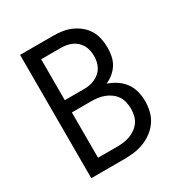

<svg xmlns="http://www.w3.org/2000/svg" viewBox="-171 -863 942 991"><g transform="rotate(-30 300.0 -367.5)"><path d="M88 0V-735H285Q312 -735 339 -731Q366 -727 391 -716Q416 -705 437.5 -687.5Q459 -670 473 -646.5Q487 -623 492.5 -596Q498 -569 498 -541Q498 -517 493 -492Q488 -467 475 -446Q462 -425 442.5 -409Q423 -393 400 -383Q428 -374 453 -357.5Q478 -341 495.5 -317.5Q513 -294 520.5 -265Q528 -236 528 -207Q528 -177 521 -147Q514 -117 497 -92Q480 -67 455.5 -48.5Q431 -30 403 -19Q375 -8 345 -4Q315 0 285 0ZM171 -417H285Q302 -417 318.5 -420Q335 -423 350.5 -430Q366 -437 379 -448Q392 -459 400.5 -474Q409 -489 412.5 -506Q416 -523 416 -540Q416 -557 412.5 -573.5Q409 -590 400.5 -605Q392 -620 379 -631.5Q366 -643 350.5 -649.5Q335 -656 318.5 -658.5Q302 -661 285 -661H171ZM285 -74Q305 -74 324.5 -76.5Q344 -79 362.5 -86Q381 -93 397.5 -105Q414 -117 425 -133Q436 -149 440.5 -169Q445 -189 445 -209Q445 -228 440.5 -248Q436 -268 425 -284.5Q414 -301 397.5 -313Q381 -325 362.5 -332Q344 -339 324.5 -341.5Q305 -344 285 -344H171V-74Z"/></g></svg>

Font: Bmono
Style: Regular
Weight: 400
Monospace: yes
Designer: Belleve Invis
Foundry: Belleve Invis
Version: Version 11.2.2; ttfautohint (v1.8.2)